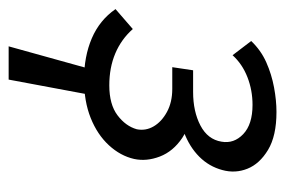

<svg xmlns="http://www.w3.org/2000/svg" viewBox="-136 -340 644 433"><g transform="rotate(90 185.5 -123.0)"><path d="M73 179 128 -19H185L148 179ZM148 9Q96 9 55 -8.5Q14 -26 -11 -62L34 -101Q57 -75 89 -61.5Q121 -48 161 -48Q204 -48 228.5 -66.5Q253 -85 260 -110Q264 -130 253.5 -148Q243 -166 221 -178Q199 -190 169 -190H120L127 -237H176Q220 -237 251.5 -253.5Q283 -270 288 -301Q293 -329 271 -350Q249 -371 205 -371Q172 -371 142.5 -359.5Q113 -348 93 -326L61 -368Q82 -390 109 -402Q136 -414 165.5 -419.5Q195 -425 221 -425Q275 -425 306.5 -406Q338 -387 349 -359.5Q360 -332 352 -303Q344 -273 322 -251Q300 -229 267 -216.5Q234 -204 195 -204L199 -233Q249 -233 279.5 -212.5Q310 -192 321.5 -162Q333 -132 327 -104Q320 -73 296 -47Q272 -21 234.5 -6Q197 9 148 9Z"/></g></svg>

Font: Ysabeau Infant Medium
Style: Italic
Weight: 500
Italic angle: -12°
Designer: Christian Thalmann (Catharsis Fonts)
Version: Version 2.001;gftools[0.9.30]; featfreeze: ss01,ss02,lnum